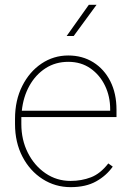

<svg xmlns="http://www.w3.org/2000/svg" viewBox="-20 -769 544 799"><path d="M273.9 9.8Q210 9.8 157.2 -23.9Q104.5 -57.6 73.5 -116.9Q42.5 -176.3 42.5 -252.9V-274.4Q42.5 -351.6 72.5 -411.1Q102.5 -470.7 152.8 -504.4Q203.1 -538.1 264.2 -538.1Q322.8 -538.1 368.2 -509.8Q413.6 -481.4 439.2 -430.7Q464.8 -379.9 464.8 -312.5V-281.7H68.8Q68.8 -278.3 68.8 -274.4V-252.9Q68.8 -187 95.9 -133.3Q123 -79.6 169.4 -47.9Q215.8 -16.1 273.9 -16.1Q319.3 -16.1 358.6 -31.2Q397.9 -46.4 430.7 -88.9L449.2 -75.7Q422.9 -38.1 380.1 -14.2Q337.4 9.8 273.9 9.8ZM264.2 -511.7Q210.9 -511.7 169.4 -484.9Q127.9 -458 102.3 -411.9Q76.7 -365.7 70.8 -308.1H438.5V-314.5Q438.5 -367.7 417 -412.4Q395.5 -457 356.4 -484.4Q317.4 -511.7 264.2 -511.7ZM257.3 -619.1 349.6 -749H381.8L286.6 -619.1Z"/></svg>

Font: Vazirmatn UI Thin
Style: Regular
Weight: 100
Designer: Saber Rastikerdar
Foundry: Saber Rastikerdar
Version: Version 33.003